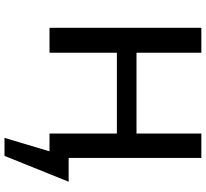

<svg xmlns="http://www.w3.org/2000/svg" viewBox="-50 -648 893 832"><g transform="rotate(90 396.0 -231.5)"><path d="M640 0V-83H767L725 0ZM577 195 660 -83H767L655 195ZM558 0V-658H664V0ZM100 0V-658H208V0ZM134 -292V-377H631V-292Z"/></g></svg>

Font: Ysabeau Office SemiBold
Style: Regular
Weight: 600
Designer: Christian Thalmann (Catharsis Fonts)
Version: Version 2.001;gftools[0.9.30]; featfreeze: tnum,lnum,ss02